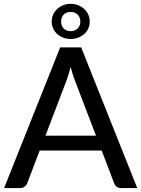

<svg xmlns="http://www.w3.org/2000/svg" viewBox="-20 -960 722 980"><path d="M470 -267.5 363.5 -546Q352 -574.5 340.5 -618Q335 -596.5 329.2 -578Q323.5 -559.5 318 -545L212 -267.5ZM680.5 0H598.5Q584.5 0 575.5 -7Q566.5 -14 562.5 -25L499 -191.5H182.5L119 -25Q115.5 -15.5 106 -7.8Q96.5 0 83 0H1L287 -718H394.5ZM244 -849.5Q244 -869.5 251.8 -886.2Q259.5 -903 272.8 -915Q286 -927 303.5 -933.8Q321 -940.5 340 -940.5Q360 -940.5 377.8 -933.8Q395.5 -927 409 -915Q422.5 -903 430.2 -886.2Q438 -869.5 438 -849.5Q438 -830 430.2 -813.5Q422.5 -797 409 -785.5Q395.5 -774 377.8 -767.5Q360 -761 340 -761Q321 -761 303.5 -767.5Q286 -774 272.8 -785.5Q259.5 -797 251.8 -813.5Q244 -830 244 -849.5ZM292 -849.5Q292 -828.5 305 -814.8Q318 -801 341.5 -801Q363 -801 376.5 -814.8Q390 -828.5 390 -849.5Q390 -872 376.5 -885.5Q363 -899 341.5 -899Q318 -899 305 -885.5Q292 -872 292 -849.5Z"/></svg>

Font: Lato 2
Style: Regular
Weight: 500
Designer: Lukasz Dziedzic with Adam Twardoch and Botio Nikoltchev
Foundry: tyPoland Lukasz Dziedzic
Version: Version 2.015; 2015-08-06; http://www.latofonts.com/